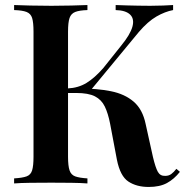

<svg xmlns="http://www.w3.org/2000/svg" viewBox="-20 -728 747 762"><path d="M327 -708V-688Q295 -687 278.5 -680.5Q262 -674 256 -656.5Q250 -639 250 -602V-106Q250 -70 256 -52Q262 -34 278.5 -28Q295 -22 327 -20V0Q302 -2 263 -2.5Q224 -3 184 -3Q139 -3 100 -2.5Q61 -2 36 0V-20Q69 -22 85.5 -28Q102 -34 107.5 -52Q113 -70 113 -106V-602Q113 -639 107.5 -656.5Q102 -674 85.5 -680.5Q69 -687 36 -688V-708Q61 -707 100 -706Q139 -705 184 -705Q224 -705 263 -706Q302 -707 327 -708ZM294 -377Q365 -377 420 -366Q475 -355 510.5 -324.5Q546 -294 558 -236L587 -105Q597 -63 606.5 -46Q616 -29 636 -30Q650 -30 660 -37.5Q670 -45 680 -58L694 -46Q671 -17 642.5 -1.5Q614 14 570 14Q522 14 489.5 -7.5Q457 -29 444 -94L417 -237Q409 -278 396 -305Q383 -332 357 -345.5Q331 -359 282 -359H227V-377ZM248 -359V-377Q291 -379 323.5 -399Q356 -419 390 -458L461 -547Q497 -591 505.5 -622Q514 -653 496.5 -670Q479 -687 439 -688V-708Q462 -707 483.5 -706.5Q505 -706 528 -705.5Q551 -705 576 -705Q604 -705 627 -706Q650 -707 667 -708V-688Q635 -682 601 -662.5Q567 -643 531 -601L331 -359Z"/></svg>

Font: Playfair Display SemiBold
Style: Regular
Weight: 600
Designer: Claus Eggers Sørensen
Foundry: Claus Eggers Sørensen
Version: Version 1.203